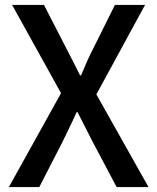

<svg xmlns="http://www.w3.org/2000/svg" viewBox="-20 -757 636 777"><path d="M16 0H139L233 -183C251 -221 270 -258 290 -303H294C317 -258 336 -221 355 -183L452 0H581L370 -375L567 -737H445L359 -564C341 -530 327 -497 308 -452H304C281 -497 265 -530 247 -564L158 -737H29L227 -380Z"/></svg>

Font: GenYoGothic2 TW M
Style: Regular
Weight: 500
Version: Version 2.100;PS 2.1;hotconv 16.6.51;makeotf.lib2.5.65220 DE